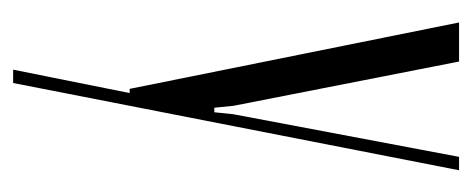

<svg xmlns="http://www.w3.org/2000/svg" viewBox="-230 -304 709 288"><g transform="rotate(90 124.0 -159.5)"><path d="M13.2 -494.1H71.8L138.2 -155.8L141.1 -127H147.9L150.9 -155.8L214.8 -494.1H234.9L104 174.8H84L119.1 0H112.8Z"/></g></svg>

Font: Moniqa Narrow Heading
Style: Regular
Weight: 400
Width: 4
Designer: Rajesh Rajput
Foundry: Rajesh Rajput
Version: Version 1.000